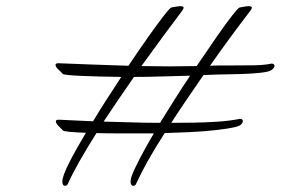

<svg xmlns="http://www.w3.org/2000/svg" viewBox="-20 -676 905 619"><path d="M190 -77Q181 -77 181 -91Q181 -108 202.5 -150.5Q224 -193 257 -248Q224 -249 204.5 -251Q185 -253 183 -255Q181 -258 170.5 -268Q160 -278 160 -285Q160 -291 173 -290Q197 -289 224 -287.5Q251 -286 280 -285Q301 -320 324.5 -356.5Q348 -393 371 -428Q292 -429 238.5 -431.5Q185 -434 182 -438Q180 -441 169.5 -450.5Q159 -460 159 -467Q159 -473 172 -472Q218 -470 275.5 -468Q333 -466 394 -464Q429 -516 459 -558.5Q489 -601 509 -626.5Q529 -652 533 -652Q535 -652 544.5 -654Q554 -656 562 -656Q572 -656 572 -651Q572 -648 567 -641Q539 -604 505.5 -558.5Q472 -513 436 -463Q459 -463 481.5 -462.5Q504 -462 526 -462Q549 -462 571 -462.5Q593 -463 614 -463Q649 -515 679 -558Q709 -601 729 -626.5Q749 -652 753 -652Q755 -652 764.5 -654Q774 -656 782 -656Q792 -656 792 -651Q792 -648 787 -641Q759 -605 725.5 -559.5Q692 -514 657 -464Q676 -465 694.5 -465Q713 -465 731 -465Q767 -465 798.5 -465.5Q830 -466 850 -470Q852 -470 853 -470.5Q854 -471 855 -471Q865 -471 865 -463Q865 -459 859.5 -453.5Q854 -448 842 -445Q825 -441 792.5 -439Q760 -437 719.5 -436.5Q679 -436 636 -434Q609 -395 582.5 -356Q556 -317 532 -280Q562 -280 600.5 -280.5Q639 -281 678.5 -283.5Q718 -286 749 -292Q751 -292 751.5 -292.5Q752 -293 753 -293Q763 -293 763 -285Q763 -281 758 -275.5Q753 -270 741 -267Q716 -261 675.5 -256.5Q635 -252 591 -250Q547 -248 511 -247Q480 -199 456.5 -157Q433 -115 420 -86Q417 -77 410 -77Q401 -77 401 -91Q401 -98 404 -107Q412 -129 431 -165.5Q450 -202 476 -246H417Q383 -246 351 -246Q319 -246 291 -247Q260 -198 236.5 -156.5Q213 -115 200 -86Q197 -77 190 -77ZM496 -280Q519 -317 543.5 -356Q568 -395 593 -432Q548 -431 502 -429.5Q456 -428 412 -428Q387 -392 362 -355.5Q337 -319 314 -284Q358 -283 404 -281.5Q450 -280 496 -280Z"/></svg>

Font: Arizonia
Style: Regular
Weight: 400
Designer: Robert E. Leuschke
Foundry: Robert E. Leuschke
Version: Version 1.010; ttfautohint (v1.8.4.7-5d5b)